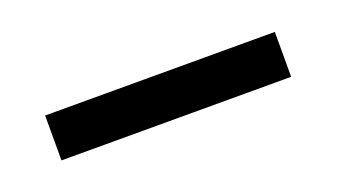

<svg xmlns="http://www.w3.org/2000/svg" viewBox="-25 -375 360 205"><g transform="rotate(-20 155.0 -272.5)"><path d="M24 -247H285V-298H24Z"/></g></svg>

Font: Noto Serif Bengali Light
Style: Regular
Weight: 300
Designer: Juan Bruce, Universal Thirst, Indian Type Foundry and the Monotype Design Team.
Foundry: Monotype Imaging Inc.
Version: Version 2.003